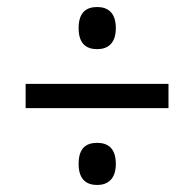

<svg xmlns="http://www.w3.org/2000/svg" viewBox="-20 -631 554 547"><path d="M257 -491C286 -491 310 -506 310 -551C310 -596 286 -611 257 -611C226 -611 204 -596 204 -551C204 -506 226 -491 257 -491ZM53 -323H460V-392H53ZM257 -104C286 -104 310 -120 310 -164C310 -210 286 -224 257 -224C226 -224 204 -210 204 -164C204 -120 226 -104 257 -104Z"/></svg>

Font: Noto Serif Georgian SemiCondensed Bold
Style: Regular
Weight: 700
Width: 4
Designer: Monotype Design Team, Akaki Razmadze
Foundry: Google LLC
Version: Version 2.003